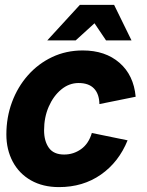

<svg xmlns="http://www.w3.org/2000/svg" viewBox="-20 -750 599 784"><path d="M221 14Q155 14 106.5 -13.5Q58 -41 32 -90Q6 -139 6 -201Q6 -271 29 -333Q52 -395 94 -442.5Q136 -490 193 -517Q250 -544 318 -544Q410 -544 468 -493.5Q526 -443 534 -355L386 -325Q385 -367 363.5 -389Q342 -411 301 -411Q262 -411 230 -384.5Q198 -358 179 -314.5Q160 -271 160 -218Q160 -174 179.5 -146.5Q199 -119 242 -119Q280 -119 311 -141Q342 -163 355 -207L501 -177Q465 -88 392 -37Q319 14 221 14ZM173 -585 306 -730H412L400 -686L289 -585ZM413 -585 345 -686 340 -730H446L517 -585Z"/></svg>

Font: Radio Canada Big
Style: Bold Italic
Weight: 700
Italic angle: -12°
Designer: Étienne Aubert Bonn
Foundry: Coppers and Brasses
Version: Version 1.001